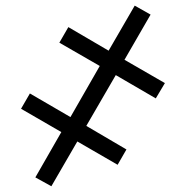

<svg xmlns="http://www.w3.org/2000/svg" viewBox="-20 -647 648 668"><path d="M448.7 -627.4 503.9 -596.2 413.1 -439 553.7 -357.9 522 -304.7 382.8 -385.7 280.3 -209 419.9 -127 389.2 -73.7 249 -154.8 158.7 1 103 -29.8 193.4 -187.5 53.2 -268.6 84 -321.8 225.1 -239.7 327.1 -417.5 186.5 -498.5 217.8 -552.7 357.9 -470.7Z"/></svg>

Font: Wonky
Style: Regular
Weight: 400
Designer: Monotype Design Team
Foundry: Monotype Imaging Inc.
Version: Version 3.000